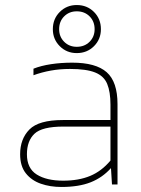

<svg xmlns="http://www.w3.org/2000/svg" viewBox="-20 -733 562 763"><path d="M285 -522Q245 -522 217.5 -549.5Q190 -577 190 -617Q190 -658 217.5 -685.5Q245 -713 285 -713Q326 -713 353.5 -685.5Q381 -658 381 -617Q381 -577 353.5 -549.5Q326 -522 285 -522ZM285 -547Q316 -547 336 -567Q356 -587 356 -617Q356 -648 336 -668Q316 -688 285 -688Q255 -688 235 -668Q215 -648 215 -617Q215 -587 235 -567Q255 -547 285 -547ZM224 10Q179 10 142 -3Q105 -16 82.5 -44.5Q60 -73 60 -120Q60 -181 97 -218.5Q134 -256 230 -256H419V-317Q419 -368 406 -399.5Q393 -431 358 -445Q323 -459 258 -459Q218 -459 182 -452.5Q146 -446 113 -434V-460Q143 -472 183 -478Q223 -484 267 -484Q361 -484 404 -446Q447 -408 447 -319V0H425L421 -65Q387 -27 340 -8.5Q293 10 224 10ZM231 -15Q293 -15 338.5 -34Q384 -53 419 -95V-230H232Q147 -230 117 -201.5Q87 -173 87 -120Q87 -64 126 -39.5Q165 -15 231 -15Z"/></svg>

Font: Kanit Thin
Style: Regular
Weight: 250
Designer: Katatrad Team
Foundry: CadsonDemak
Version: Version 2.000; ttfautohint (v1.8.3)